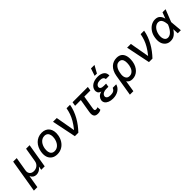

<svg xmlns="http://www.w3.org/2000/svg" viewBox="308 -2329 4085 4085"><g transform="rotate(-45 2350.5 -287.0)"><path d="M116.8 -545.5H223L169.7 -226.2Q159.8 -167.3 192.5 -127.8Q225.1 -89.5 288.4 -89.5Q319.6 -89.5 347.1 -99.3Q374.6 -109 396.1 -126.8Q417.6 -144.5 432 -169.9Q446.4 -195.3 451.3 -226.2L505 -545.5H611.2L520.2 0H415.8L429.7 -79.9H425.4Q411.6 -59.7 394.4 -44.2Q377.1 -28.8 357.2 -18.1Q337.4 -7.5 315.9 -2Q294.4 3.6 272 3.6Q250.7 3.6 231.2 -2Q211.6 -7.5 195.5 -18.1Q179.3 -28.8 167.3 -44.2Q155.2 -59.7 148.4 -79.9H144.2L96.6 202.4H-7.8Z M684.7 -274.9Q693.9 -332 718 -382.6Q742.2 -433.2 779.7 -471.1Q817.1 -508.9 867.7 -530.7Q918.3 -552.6 980.1 -552.6Q1038.4 -552.6 1082.4 -532Q1126.4 -511.4 1153.9 -473.7Q1181.5 -436.1 1191.2 -383.2Q1201 -330.3 1190.7 -265.6Q1184.7 -227.6 1171.9 -192.3Q1159.1 -157 1139.7 -126.2Q1120.4 -95.5 1095.2 -70.3Q1070 -45.1 1039.2 -27Q1008.5 -8.9 972.3 1.1Q936.1 11 895.2 11Q817.1 11 765.3 -24.9Q712 -61.8 691.4 -124.5Q670.8 -187.1 684.7 -274.9ZM789.4 -172.2Q793.7 -150.9 802.4 -133.5Q811.1 -116.1 824.9 -103.9Q838.8 -91.6 857.8 -84.9Q876.8 -78.1 901.3 -78.1Q942.1 -78.1 973.7 -95.2Q1005.3 -112.2 1028.2 -139.9Q1051.1 -167.6 1065.5 -202.9Q1079.9 -238.3 1085.9 -274.9Q1094.1 -328.1 1085.6 -369.3Q1081.3 -390.6 1072.4 -408Q1063.6 -425.4 1049.9 -437.9Q1036.2 -450.3 1017.4 -457Q998.6 -463.8 974.1 -463.8Q933.2 -463.8 901.5 -446.7Q869.7 -429.7 846.8 -401.6Q823.9 -373.6 809.5 -338.2Q795.1 -302.9 789.4 -266Q781.6 -214.8 789.4 -172.2Z M1428.6 -545.5 1505.7 -109H1511.4Q1546.2 -153.1 1573.2 -191.8Q1600.1 -230.5 1621.1 -266.3Q1642 -302.2 1657.7 -336.1Q1673.3 -370 1685.4 -403.9Q1697.4 -437.9 1706.3 -472.7Q1715.2 -507.5 1722.7 -545.5H1827.4Q1813.9 -467.7 1786.4 -394Q1758.9 -320.3 1720.5 -251.6Q1682.2 -182.9 1634.4 -119.7Q1586.6 -56.5 1532.7 0H1427.6L1315.7 -545.5Z M1903.4 -545.5H2363.6L2348.7 -453.8H2165.1L2114 -143.1Q2110.4 -122.5 2112.9 -110.4Q2115.4 -98.4 2121.6 -92.3Q2127.8 -86.3 2136.7 -84.7Q2145.6 -83.1 2154.8 -83.1Q2169 -83.1 2181.1 -87.4Q2193.2 -91.6 2203.1 -95.9L2209.5 -14.2Q2196.7 -6.7 2184.7 -2Q2172.6 2.8 2160.9 5.5Q2149.1 8.2 2137.4 9.1Q2125.7 9.9 2112.9 9.9Q2081.3 9.9 2058.8 0.9Q2036.2 -8.2 2023.1 -27.2Q2009.9 -46.2 2006.4 -75.8Q2002.8 -105.5 2009.2 -146.3L2060.4 -453.8H1888.5Z M2365.4 -148.1Q2371.8 -185.7 2402 -221.2Q2432.2 -257.5 2498.6 -273.8Q2441.8 -290.5 2426.5 -324.6Q2410.5 -360.1 2416.2 -393.1Q2422.9 -431.1 2444.1 -460.6Q2465.2 -490.1 2497.7 -510.7Q2530.2 -531.2 2572.4 -541.9Q2614.7 -552.6 2663.7 -552.6Q2757.8 -552.6 2811.4 -510.7Q2865.1 -468.8 2860.1 -393.1H2752.5Q2751.8 -427.6 2724.6 -446.6Q2697.4 -465.6 2646.3 -465.6Q2620 -465.6 2598.4 -460Q2576.7 -454.5 2560.4 -444.4Q2544 -434.3 2533.9 -420.3Q2523.8 -406.2 2520.6 -389.2Q2516 -358.3 2540.3 -339.7Q2564.6 -321 2619 -321H2688.2L2675.1 -239H2605.8Q2585.6 -239 2563.9 -234.4Q2542.3 -229.8 2523.6 -219.8Q2505 -209.9 2491.5 -193.9Q2478 -177.9 2474.1 -155.5Q2471.6 -138.5 2478 -124.3Q2484.4 -110.1 2498.8 -99.8Q2513.1 -89.5 2535.3 -83.8Q2557.5 -78.1 2586.3 -78.1Q2643.1 -78.1 2676.1 -98Q2709.2 -117.9 2725.5 -158.4H2829.9Q2820 -119.3 2796.2 -88.1Q2772.4 -56.8 2738.3 -35Q2704.2 -13.1 2661.6 -1.6Q2619 9.9 2571 9.9Q2505 9.9 2456.3 -9.9Q2431.8 -20.2 2413 -34.1Q2394.2 -47.9 2382.3 -65.3Q2370.4 -82.7 2365.9 -103.5Q2361.5 -124.3 2365.4 -148.1ZM2633.2 -610.1 2689.3 -777H2794.7L2701.7 -610.1Z M2880 203.1 2959.9 -282.7Q2971.2 -349.8 2996.3 -400.4Q3021.3 -451 3057 -484.9Q3092.7 -518.8 3137.3 -535.7Q3181.8 -552.6 3231.9 -552.6Q3310 -552.6 3355.1 -514.9Q3377.8 -496.1 3392.9 -469.8Q3408 -443.5 3415.8 -411Q3423.7 -378.6 3424.4 -340.2Q3425.1 -301.8 3419 -258.5L3417.6 -248.6Q3408 -191.8 3384.8 -144.2Q3361.5 -96.6 3327.4 -62.3Q3293.3 -28.1 3249.5 -9.1Q3205.6 9.9 3154.8 9.9Q3107.2 9.9 3076.2 -7.1Q3045.1 -24.1 3025.9 -55L2984.7 203.1ZM3057.5 -162.3Q3061.1 -144.9 3068.9 -130.5Q3076.7 -116.1 3088.1 -104Q3110.8 -80.3 3157 -80.3Q3192.1 -80.3 3218.4 -95Q3244.7 -109.7 3263.5 -133.5Q3282.3 -157.3 3293.9 -187.5Q3305.4 -217.7 3310.7 -248.6L3312.1 -258.5Q3320.3 -315 3314.3 -360.4Q3311.4 -383.2 3304 -401.3Q3296.5 -419.4 3284.4 -432.2Q3272.4 -445 3255.1 -451.9Q3237.9 -458.8 3215.2 -458.8Q3170.1 -458.8 3138.5 -432.5Q3122.5 -419.4 3109.9 -402.2Q3097.3 -384.9 3087.9 -365.1Q3078.5 -345.2 3071.9 -323.3Q3065.3 -301.5 3061.8 -279.1L3054 -230.1Q3052.2 -213.1 3053.1 -196.4Q3054 -179.7 3057.5 -162.3Z M3658 -545.5 3735.1 -109H3740.8Q3775.6 -153.1 3802.6 -191.8Q3829.5 -230.5 3850.5 -266.3Q3871.4 -302.2 3887.1 -336.1Q3902.7 -370 3914.8 -403.9Q3926.8 -437.9 3935.7 -472.7Q3944.6 -507.5 3952.1 -545.5H4056.8Q4043.3 -467.7 4015.8 -394Q3988.3 -320.3 3949.9 -251.6Q3911.6 -182.9 3863.8 -119.7Q3816.1 -56.5 3762.1 0H3657L3545.1 -545.5Z M4115.8 -279.1Q4128.6 -360.8 4168.3 -421.5Q4188.2 -452.1 4212.7 -476.4Q4237.2 -500.7 4265.3 -517.6Q4293.3 -534.4 4324.4 -543.5Q4355.5 -552.6 4388.5 -552.6Q4463.1 -552.6 4502.8 -511.7Q4543 -470.9 4557.2 -407.3H4557.5L4610.1 -545.5H4702.4L4594.5 -271.3L4593 -266.7L4616.5 0H4524.1L4517.4 -129.6Q4498.2 -97.3 4476 -72.4Q4453.8 -47.6 4427.2 -27.3Q4399.1 -6 4367.9 2.7Q4336.6 11.4 4302.2 11.4Q4266.7 11.4 4238.1 2Q4209.5 -7.5 4185.7 -26.6Q4137.4 -65 4119.5 -129.1Q4101.6 -193.2 4115.8 -279.1ZM4230.5 -132.8Q4256 -79.9 4312.9 -79.9Q4331.3 -79.9 4348.4 -85.2Q4365.4 -90.6 4381 -100.1Q4396.7 -109.7 4410.7 -122.7Q4424.7 -135.7 4436.8 -150.9Q4449.2 -166.5 4459.9 -182.9Q4470.5 -199.2 4479.2 -215.2Q4487.9 -231.2 4495 -246.4Q4502.1 -261.7 4507.1 -274.9L4509.2 -280.5V-280.9Q4508.9 -293 4507.5 -307.4Q4506 -321.7 4503.4 -336.8Q4500.7 -351.9 4496.4 -367.2Q4492.2 -382.5 4486.2 -396.3Q4480.1 -410.9 4471.6 -422.9Q4463.1 -435 4451.5 -443.7Q4440 -452.4 4425.4 -457.4Q4410.9 -462.4 4392.8 -462.4Q4361.5 -462.4 4332.9 -447.6Q4304.3 -432.9 4281.2 -406.8Q4258.2 -380.7 4241.7 -344.5Q4225.1 -308.2 4217.7 -265.6Q4204.9 -185.7 4230.5 -132.8Z"/></g></svg>

Font: Inter P Medium
Style: Italic
Weight: 500
Italic angle: 9.39999°
Designer: Rasmus Andersson
Foundry: rsms
Version: Version 3.018;git-588b23468